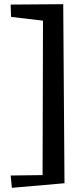

<svg xmlns="http://www.w3.org/2000/svg" viewBox="-20 -770 388 920"><path d="M289 108 37 130 31 71 184 69 186 -671 33 -689 31 -748 283 -750Z"/></svg>

Font: Roboto Serif SemiCondensed Medium
Style: Regular
Weight: 500
Width: 4
Designer: Greg Gazdowicz
Foundry: Commercial Type
Version: Version 1.007